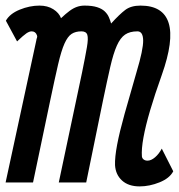

<svg xmlns="http://www.w3.org/2000/svg" viewBox="-20 -652 640 686"><path d="M479 14Q439 14 416 -7Q393 -28 391 -62Q390 -90 398.5 -135Q407 -180 425 -244.5Q443 -309 468 -395Q492 -475 491.5 -507.5Q491 -540 471 -540Q444 -540 427 -528.5Q410 -517 397.5 -489Q385 -461 374 -413Q363 -365 348 -293L288 0H190L273 -392Q285 -451 290.5 -483Q296 -515 292 -527.5Q288 -540 271 -540Q250 -540 236 -531Q222 -522 210.5 -496.5Q199 -471 187.5 -421.5Q176 -372 159 -291L98 0H0L110 -509Q110 -512 112 -516.5Q114 -521 112 -526Q107 -540 93 -540Q85 -540 74.5 -533Q64 -526 41 -504L1 -578Q15 -603 50.5 -617.5Q86 -632 121 -632Q150 -632 170.5 -619Q191 -606 198 -587Q215 -603 228.5 -613Q242 -623 255 -627.5Q268 -632 282 -632Q309 -632 326.5 -626.5Q344 -621 354 -611.5Q364 -602 369 -590.5Q374 -579 377 -568Q407 -601 427.5 -616.5Q448 -632 482 -632Q563 -632 582.5 -570Q602 -508 558 -384Q533 -314 516.5 -258Q500 -202 492.5 -160.5Q485 -119 487 -93Q488 -86 493.5 -82Q499 -78 507 -78Q520 -78 534 -90Q548 -102 558 -121L599 -40Q586 -15 550 -0.5Q514 14 479 14Z"/></svg>

Font: Victor Mono Thin
Style: Italic
Weight: 100
Italic angle: -12°
Monospace: yes
Designer: Rune Bjørnerås
Version: Version 1.561;gftools[0.9.30]